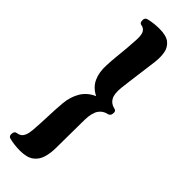

<svg xmlns="http://www.w3.org/2000/svg" viewBox="-325 -775 1038 1038"><g transform="rotate(45 194.0 -256.0)"><path d="M111.7 244Q92.3 244 70.6 241.5Q48.8 239 30.5 234.2Q15.7 230.4 15.7 214.9Q15.7 200.9 20.8 194.7Q26 188.6 35.9 187.8Q46.9 186.3 56.6 179.9Q66.2 173.5 72.9 158.7Q79.7 143.8 82.2 117.4Q84.7 91.9 85.9 63.5Q87.2 35.1 88.4 6.2Q89.6 -22.7 90.9 -50.4Q92.1 -78.1 94.6 -102.1Q99.9 -155.5 124 -195.4Q148.1 -235.4 195 -256Q150.4 -278.3 132.2 -318.5Q113.9 -358.7 116.9 -413.6Q118.4 -449.3 122.2 -486.2Q125.9 -523.1 129.2 -559.4Q132.4 -595.6 133.9 -628.6Q135.4 -667.6 124.9 -682.8Q114.4 -698.1 96.9 -700.3Q88.4 -701.8 85.1 -707.1Q81.7 -712.3 81.7 -725.4Q81.7 -742.2 98.5 -746.4Q116.6 -751.2 138.8 -753.6Q160.9 -756 180 -756Q232.2 -756 257 -736.1Q281.7 -716.2 287.7 -684Q293.6 -651.9 289.1 -613.6Q286.1 -589.1 282.1 -559.2Q278.1 -529.4 274 -498.5Q269.8 -467.6 266.2 -438.4Q262.6 -409.2 259.6 -384.4Q254.3 -335.4 267.7 -310.3Q281 -285.3 311.8 -278.3Q319.8 -277.1 323.2 -272.1Q326.6 -267.1 326.6 -262.1Q326.6 -247 321.8 -240.7Q317 -234.4 309.8 -232.4Q278.1 -226.7 260.4 -200.7Q242.8 -174.7 241.6 -121.7Q241.3 -99.6 241.1 -72.5Q240.8 -45.3 240.6 -16.5Q240.3 12.3 240.1 40.8Q239.8 69.2 239.6 96Q239.4 136.7 229 170.4Q218.7 204.2 191.4 224.1Q164.1 244 111.7 244Z"/></g></svg>

Font: Briem Hand Thin
Style: Regular
Weight: 100
Designer: Gunnlaugur SE Briem, Eben Sorkin
Foundry: Sorkin Type Co.
Version: Version 1.003